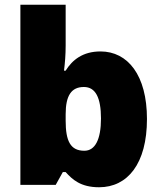

<svg xmlns="http://www.w3.org/2000/svg" viewBox="-20 -780 683 810"><path d="M257 -588V-760H66V0H215L245 -54H257C285 -23 320 10 398 10C518 10 600 -89 600 -278C600 -463 519 -563 404 -563C329 -563 285 -527 257 -482H250C254 -513 257 -549 257 -588ZM334 -413C383 -413 406 -368 406 -280C406 -191 381 -144 336 -144C277 -144 257 -185 257 -271V-298C257 -377 281 -413 334 -413Z"/></svg>

Font: Noto Sans Sinhala UI Black
Style: Regular
Weight: 900
Designer: Jelle Bosma - Monotype Design Team
Foundry: Monotype Imaging Inc.
Version: Version 2.006